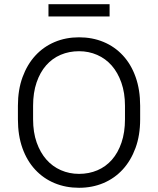

<svg xmlns="http://www.w3.org/2000/svg" viewBox="-20 -884 750 911"><path d="M355 7Q292 7 239 -15Q186 -37 147 -79Q108 -121 86.5 -181Q65 -241 65 -318V-382Q65 -458 87 -518Q109 -578 147.5 -620Q186 -662 239 -684.5Q292 -707 355 -707Q418 -707 471 -685Q524 -663 563 -621Q602 -579 623.5 -518.5Q645 -458 645 -382V-318Q645 -242 623 -182Q601 -122 562.5 -80Q524 -38 471 -15.5Q418 7 355 7ZM355 -59Q402 -59 442 -76Q482 -93 511 -126Q540 -159 556.5 -207.5Q573 -256 573 -318V-382Q573 -443 556 -491.5Q539 -540 510 -573Q481 -606 441 -623.5Q401 -641 355 -641Q308 -641 268 -624Q228 -607 199 -574Q170 -541 153.5 -492.5Q137 -444 137 -382V-318Q137 -256 154 -208Q171 -160 200 -127Q229 -94 269 -76.5Q309 -59 355 -59ZM210 -864H500V-806H210Z"/></svg>

Font: Retni Sans
Style: Regular
Weight: 400
Designer: Vitaly Kuzmin
Foundry: ParaType Ltd.
Version: Version 1.00;March 2, 2019;FontCreator 11.5.0.2425 64-bit; t